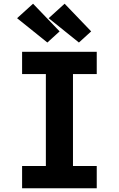

<svg xmlns="http://www.w3.org/2000/svg" viewBox="-20 -1014 640 1034"><path d="M99 0V-120H227V-615H99V-735H501V-615H373V-120H501V0ZM405 -785 242 -916 328 -994 471 -845ZM235 -785 72 -916 158 -994 301 -845Z"/></svg>

Font: Iosevka Curly Heavy Extended
Style: Regular
Weight: 900
Width: 7
Monospace: yes
Designer: Belleve Invis
Foundry: Belleve Invis
Version: Version 11.1.0; ttfautohint (v1.8.3)